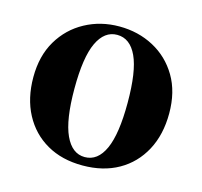

<svg xmlns="http://www.w3.org/2000/svg" viewBox="-89 -660 814 774"><g transform="rotate(15 318.5 -273.0)"><path d="M318 17Q232 17 168.5 -19.5Q105 -56 70 -122Q35 -188 35 -276Q35 -365 73 -429Q111 -493 175.5 -528Q240 -563 318 -563Q397 -563 461.5 -528.5Q526 -494 564 -430Q602 -366 602 -276Q602 -187 566.5 -121Q531 -55 467.5 -19Q404 17 318 17ZM318 -18Q372 -18 400.5 -81Q429 -144 429 -274Q429 -405 400.5 -466.5Q372 -528 318 -528Q265 -528 236 -466.5Q207 -405 207 -274Q207 -144 236 -81Q265 -18 318 -18Z"/></g></svg>

Font: Noto Serif TC ExtraLight Black
Style: Regular
Weight: 900
Version: Version 2.003-H1;hotconv 1.1.1;makeotfexe 2.6.0